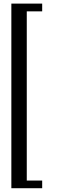

<svg xmlns="http://www.w3.org/2000/svg" viewBox="-20 -853 311 1040"><path d="M208.5 -833.5V-791.5H125V125H208.5V166.5H41.5V-833.5Z"/></svg>

Font: Gputeks
Style: Regular
Weight: 500
Version: Version 0.9